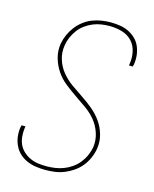

<svg xmlns="http://www.w3.org/2000/svg" viewBox="-113 -819 726 904"><g transform="rotate(15 250.0 -367.5)"><path d="M195 8Q171 8 148 4.5Q125 1 104.5 -8Q84 -17 68 -32Q52 -47 42.5 -67Q33 -87 30 -110Q27 -133 31 -157Q32 -159 32.5 -161.5Q33 -164 33 -166H53Q52 -164 51.5 -162Q51 -160 51 -158Q48 -137 50 -116Q52 -95 60 -77.5Q68 -60 82.5 -46.5Q97 -33 115 -24.5Q133 -16 153.5 -13Q174 -10 195 -10Q216 -10 237 -13Q258 -16 278 -23.5Q298 -31 317 -44Q336 -57 350 -74.5Q364 -92 373 -112Q382 -132 386 -153Q391 -189 380 -222.5Q369 -256 348 -281.5Q327 -307 299.5 -326.5Q272 -346 244 -365Q216 -384 189.5 -405Q163 -426 144 -454Q125 -482 115.5 -516Q106 -550 112 -586Q116 -608 125.5 -629.5Q135 -651 149.5 -670Q164 -689 183.5 -704Q203 -719 225 -727.5Q247 -736 269.5 -739.5Q292 -743 314 -743Q337 -743 359.5 -739.5Q382 -736 401.5 -726.5Q421 -717 436.5 -702Q452 -687 460.5 -667Q469 -647 471.5 -624.5Q474 -602 470 -579Q469 -576 468.5 -574Q468 -572 468 -569H449Q449 -571 449.5 -573.5Q450 -576 450 -578Q455 -608 448.5 -637.5Q442 -667 422.5 -687.5Q403 -708 374 -716.5Q345 -725 314 -725Q294 -725 273.5 -722Q253 -719 233.5 -711Q214 -703 196 -690Q178 -677 165 -659.5Q152 -642 143.5 -622.5Q135 -603 132 -583Q126 -547 136.5 -513.5Q147 -480 168.5 -454Q190 -428 217.5 -408.5Q245 -389 273 -370.5Q301 -352 327 -330.5Q353 -309 372.5 -281.5Q392 -254 401.5 -220Q411 -186 405 -150Q401 -127 391 -104.5Q381 -82 365.5 -63Q350 -44 329.5 -30Q309 -16 286.5 -7Q264 2 241 5Q218 8 195 8Z"/></g></svg>

Font: Iosevka Curly Thin Oblique
Style: Regular
Weight: 100
Italic angle: -9°
Monospace: yes
Designer: Belleve Invis
Foundry: Belleve Invis
Version: Version 11.1.0; ttfautohint (v1.8.3)